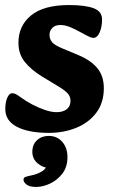

<svg xmlns="http://www.w3.org/2000/svg" viewBox="-20 -510 458 760"><path d="M174 16Q93 16 47 -8Q1 -32 1 -78Q1 -106 9 -123.5Q17 -141 28 -141Q36 -141 43.5 -137Q51 -133 66 -122Q84 -109 108.5 -96Q133 -83 158.5 -74.5Q184 -66 204 -66Q229 -66 244 -77.5Q259 -89 259 -111Q259 -127 249.5 -138.5Q240 -150 216 -165L145 -208Q103 -234 78 -265Q53 -296 53 -341Q53 -408 103 -449Q153 -490 253 -490Q317 -490 350.5 -477.5Q384 -465 384 -433Q384 -404 374.5 -382Q365 -360 349 -360Q344 -360 337 -363Q330 -366 324 -369Q314 -374 296 -384Q278 -394 258 -402.5Q238 -411 219 -411Q198 -411 187 -399.5Q176 -388 176 -372Q176 -356 185.5 -344Q195 -332 223 -320L290 -292Q340 -271 365.5 -240Q391 -209 391 -161Q391 -103 361 -63.5Q331 -24 281.5 -4Q232 16 174 16ZM73 201Q73 194 79.5 191Q86 188 101 185Q128 180 147.5 167.5Q167 155 171 125L179 155Q151 155 129.5 137Q108 119 108 91Q108 62 126.5 45Q145 28 173 28Q206 28 226.5 51.5Q247 75 247 112Q247 151 227 177Q207 203 178.5 216.5Q150 230 123 230Q97 230 85 220.5Q73 211 73 201Z"/></svg>

Font: Alkatra SemiBold
Style: Regular
Weight: 600
Designer: Suman Bhandary
Version: Version 1.100;gftools[0.9.22]